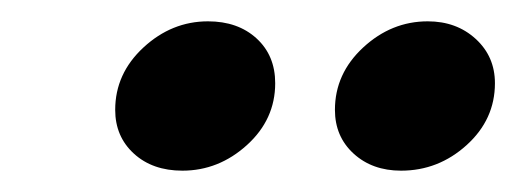

<svg xmlns="http://www.w3.org/2000/svg" viewBox="-20 -795 484 180"><path d="M88 -692Q88 -726 114.5 -750.5Q141 -775 175 -775Q203 -775 220.5 -759Q238 -743 238 -717Q238 -683 211.5 -659Q185 -635 151 -635Q123 -635 105.5 -651Q88 -667 88 -692ZM294 -692Q294 -726 320.5 -750.5Q347 -775 381 -775Q408 -775 426 -758.5Q444 -742 444 -717Q444 -683 417.5 -659Q391 -635 356 -635Q329 -635 311.5 -651Q294 -667 294 -692Z"/></svg>

Font: Open Sauce Two Medium Italic
Style: Regular
Weight: 500
Italic angle: -10°
Designer: Alfredo Marco Pradil
Foundry: Creative Sauce Fz LLC
Version: Version 1.477